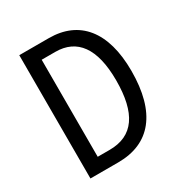

<svg xmlns="http://www.w3.org/2000/svg" viewBox="-167 -838 914 963"><g transform="rotate(-30 290.0 -357.0)"><path d="M528 -365C528 -593 427 -714 251 -714H80V0H241C426 0 528 -124 528 -365ZM438 -362C438 -172 373 -76 235 -76H166V-638H245C370 -638 438 -548 438 -362Z"/></g></svg>

Font: Noto Sans Gurmukhi UI Condensed
Style: Regular
Weight: 400
Width: 3
Designer: Jelle Bosma - Monotype Design Team
Foundry: Monotype Imaging Inc.
Version: Version 2.004